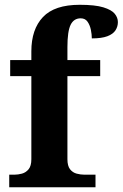

<svg xmlns="http://www.w3.org/2000/svg" viewBox="-20 -789 517 809"><path d="M18.9 0V-53H41.2Q56 -53 72.5 -57.4Q89 -61.9 100.6 -75.9Q112.1 -90 112.1 -118.1V-468.1H22.9V-536H112.1V-572.7Q112.1 -665.7 161.1 -717.3Q210 -768.8 315.8 -768.8Q380.6 -768.8 415.4 -758.1Q450.3 -747.4 463.5 -731Q476.7 -714.6 476.7 -695.9Q476.7 -676.8 466.5 -661.1Q456.3 -645.4 432.3 -636.3Q408.3 -627.2 366.9 -627.2Q366.9 -643.7 362.9 -663.4Q358.9 -683 349 -697.4Q339 -711.8 320 -711.8Q290.9 -711.8 277.5 -684.3Q264.1 -656.8 264.1 -590.9V-536H402.2V-468.1H264.1V-118.1Q264.1 -90 275.1 -75.9Q286.1 -61.9 302.8 -57.4Q319.5 -53 335.1 -53H382.4V0Z"/></svg>

Font: Noto Serif Gurmukhi
Style: Regular
Weight: 400
Designer: Vaibhav Singh and the Monotype Design Team
Foundry: Monotype Imaging Inc.
Version: Version 2.003